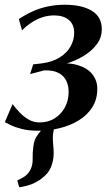

<svg xmlns="http://www.w3.org/2000/svg" viewBox="-34 -543 471 810"><path d="M47 247 39 218Q61 208.5 74.5 197.8Q88 187 95.5 170.5Q104.5 152 103.8 125.5Q103 99 107 73.5Q110 44.5 126 24.5Q142 4.5 153 -10.5L216.5 -45.5Q200.5 -26 194.5 -2.5Q188.5 21 189 42Q189 55.5 190.8 72Q192.5 88.5 192.5 104Q192 135.5 180.8 162.5Q169.5 189.5 142.5 209.5Q124 224 101.2 233.2Q78.5 242.5 47 247ZM126.5 8.5Q87.5 8.5 58.8 1.2Q30 -6 12 -14.8Q-6 -23.5 -13.5 -27.5L19 -104Q32 -86.5 49 -68.5Q66 -50.5 87 -38.5Q108 -26.5 132.5 -26.5Q169.5 -26.5 197 -44Q224.5 -61.5 240 -90.5Q255.5 -119.5 255.5 -153.5Q256 -180 246 -201.5Q236 -223 213.2 -235.2Q190.5 -247.5 152 -246L93 -230.5L106 -271.5L142 -275.5Q187.5 -281.5 218 -300.8Q248.5 -320 263.8 -347.5Q279 -375 279 -404Q279 -440 256.2 -459Q233.5 -478 195 -478Q168.5 -478 145 -470.2Q121.5 -462.5 100 -448.5Q78.5 -434.5 59 -415L45.5 -462.5Q72 -480.5 102 -494.2Q132 -508 166.5 -515.5Q201 -523 238.5 -523Q311.5 -523 353.5 -497.5Q395.5 -472 395.5 -419Q395.5 -386 376.8 -359.5Q358 -333 327.8 -312.8Q297.5 -292.5 261.2 -279.8Q225 -267 190.5 -262.5L194.5 -273Q254.5 -280.5 295 -268Q335.5 -255.5 356 -229.2Q376.5 -203 376.5 -168.5Q376.5 -124 355.5 -90.8Q334.5 -57.5 298.8 -35.5Q263 -13.5 218.5 -2.5Q174 8.5 126.5 8.5Z"/></svg>

Font: Merriweather 120pt Medium
Style: Italic
Weight: 500
Italic angle: -7.8°
Version: Version 2.101